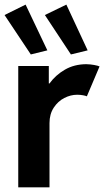

<svg xmlns="http://www.w3.org/2000/svg" viewBox="-25 -808 450 828"><path d="M53.7 -523.4H185.5V-448.2H188.5Q214.8 -484.4 254.9 -507.6Q294.9 -530.8 346.7 -531.2Q364.7 -530.8 380.9 -527.8Q397 -524.9 404.3 -521.5L349.6 -392.6Q344.7 -395 332.8 -397.2Q320.8 -399.4 307.6 -399.4Q279.8 -399.4 252.4 -385.5Q225.1 -371.6 206.8 -343.8Q188.5 -315.9 188.5 -277.3V0H53.7ZM168.5 -743.2 261.2 -788.1 353 -590.8 280.8 -573.2ZM-5.4 -743.2 85.4 -788.1 179.2 -590.8 107.9 -573.2Z"/></svg>

Font: Reddit Sans Vanilla
Style: Bold
Weight: 700
Designer: Stephen Hutchings
Foundry: Reddit
Version: Version 1.013